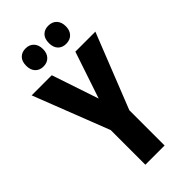

<svg xmlns="http://www.w3.org/2000/svg" viewBox="-281 -990 1059 1059"><g transform="rotate(-45 248.5 -460.5)"><path d="M249 -440 341 -714H497L323 -275V0H173V-270L0 -714H157ZM94 -850Q94 -885 112 -903Q130 -921 159 -921Q189 -921 207 -902Q225 -883 225 -850Q225 -818 207 -799Q189 -780 159 -780Q130 -780 112 -798.5Q94 -817 94 -850ZM271 -850Q271 -885 289 -903Q307 -921 336 -921Q367 -921 385 -902Q403 -883 403 -850Q403 -818 385 -799Q367 -780 336 -780Q306 -780 288.5 -798.5Q271 -817 271 -850Z"/></g></svg>

Font: Noto Sans Malayalam ExtraCondensed ExtraBold
Style: Regular
Weight: 800
Width: 2
Designer: Jelle Bosma - Monotype Design Team
Foundry: Monotype Imaging Inc.
Version: Version 2.104; ttfautohint (v1.8.4.7-5d5b)